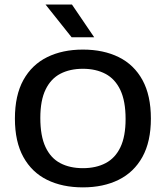

<svg xmlns="http://www.w3.org/2000/svg" viewBox="-20 -822 734 850"><path d="M347 7.5Q256 7.5 188.5 -25.8Q121 -59 83.5 -126.8Q46 -194.5 46 -297Q46 -400 83.5 -467.8Q121 -535.5 188.8 -569Q256.5 -602.5 347 -602.5Q438 -602.5 505.8 -569Q573.5 -535.5 610.8 -467.5Q648 -399.5 648 -297Q648 -195 610.5 -127.2Q573 -59.5 505.2 -26Q437.5 7.5 347 7.5ZM347 -77.5Q405 -77.5 447.5 -99.8Q490 -122 513 -170Q536 -218 536 -295Q536 -374.5 512.8 -423.5Q489.5 -472.5 447 -495Q404.5 -517.5 347 -517.5Q289.5 -517.5 247.2 -495.5Q205 -473.5 181.8 -425.5Q158.5 -377.5 158.5 -300Q158.5 -220 181.5 -171Q204.5 -122 246.8 -99.8Q289 -77.5 347 -77.5ZM297 -657 181.5 -802H298.5L397 -657Z"/></svg>

Font: Encode Sans SC SemiExpanded Medium
Style: Regular
Weight: 500
Width: 6
Designer: Multiple Designers
Foundry: Impallari Type
Version: Version 3.002